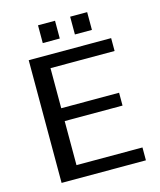

<svg xmlns="http://www.w3.org/2000/svg" viewBox="-119 -895 819 981"><g transform="rotate(-15 290.0 -404.5)"><path d="M176 -809H266V-715H176ZM346 -809H436V-715H346ZM84 -649H520V-581H181V-369H487V-301H181V-68H530V0H84Z"/></g></svg>

Font: Play
Style: Regular
Weight: 400
Designer: Jonas Hecksher (Cyrillic expansion: Cyreal)
Foundry: Jonas Hecksher, Playtype, e-types AS
Version: Version 2.101; ttfautohint (v1.5.65-e2d9)